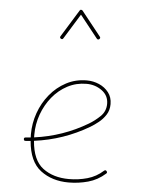

<svg xmlns="http://www.w3.org/2000/svg" viewBox="-57 -879 696 926"><g transform="rotate(5 291.0 -416.5)"><path d="M487.3 -57.6Q450.2 -24.4 404.1 -11.7Q357.9 1 310.1 1Q229.5 1 174.1 -41Q118.7 -83 110.4 -182.6Q98.1 -181.6 85.9 -180.7Q78.1 -179.7 77.1 -188.5Q76.2 -196.3 85 -197.3Q97.2 -198.2 109.4 -199.2Q108.9 -207 108.9 -214.8Q108.9 -268.1 126.7 -318.4Q144.5 -368.7 177.5 -408.9Q210.4 -449.2 255.6 -473.1Q300.8 -497.1 355.5 -497.1Q386.7 -497.1 414.8 -484.9Q442.9 -472.7 460.9 -449.5Q479 -426.3 479 -393.1Q479 -363.3 464.6 -341.1Q450.2 -318.8 429.9 -302.7Q409.7 -286.6 391.6 -275.9Q268.6 -203.1 126.5 -184.6Q133.8 -90.8 184.1 -53.2Q234.4 -15.6 310.1 -15.6Q356.4 -15.6 399.4 -27.8Q442.4 -40 475.6 -70.3Q482.4 -76.2 487.8 -69.8Q493.7 -63 487.3 -57.6ZM355.5 -480.5Q305.7 -480.5 263.4 -458.3Q221.2 -436 190.4 -398.2Q159.7 -360.4 142.6 -313Q125.5 -265.6 125.5 -214.8Q125.5 -208 125.5 -201.2Q263.7 -219.7 382.8 -290.5Q410.2 -306.6 436.3 -331.5Q462.4 -356.4 462.4 -393.1Q462.4 -433.1 429.9 -456.8Q397.5 -480.5 355.5 -480.5ZM212.9 -686.5Q205.6 -690.9 210 -698.2L291 -829.6Q293.5 -834.5 298.3 -834Q303.2 -833.5 305.2 -830.6L398.9 -712.9Q404.3 -706.5 397.5 -700.7Q391.1 -695.3 385.3 -702.1L299.3 -810.5L224.6 -689.5Q220.2 -682.1 212.9 -686.5Z"/></g></svg>

Font: Mikhak-FD Thin
Style: Regular
Weight: 100
Designer: Amin Abedi
Version: Version 3.2